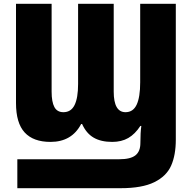

<svg xmlns="http://www.w3.org/2000/svg" viewBox="-20 -734 1010 1008"><path d="M71 102H607Q665 102 691 81.5Q717 61 717 17Q717 -38 722 -73H717Q689 -30 653.5 -9.5Q618 11 569 11Q510 11 471.5 -11.5Q433 -34 411 -83H406Q357 11 245 11Q155 11 109.5 -38.5Q64 -88 64 -193V-714H251V-253Q251 -199 265.5 -172Q280 -145 313 -145Q353 -145 371.5 -182.5Q390 -220 390 -293V-714H577V-253Q577 -145 639 -145Q679 -145 697.5 -184.5Q716 -224 716 -302V-714H903V-1Q903 80 878.5 135.5Q854 191 790 222.5Q726 254 613 254H71Z"/></svg>

Font: Noto Sans Display Black Narrow
Style: Regular
Weight: 900
Width: 4
Designer: Monotype Design team
Foundry: Monotype Imaging Inc.
Version: Version 1.000